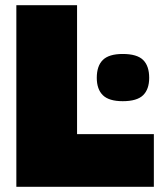

<svg xmlns="http://www.w3.org/2000/svg" viewBox="-20 -720 633 740"><path d="M353 -420Q353 -466 376.5 -489Q400 -512 453 -512Q508 -512 531.5 -489Q555 -466 555 -420Q555 -376 531.5 -353Q508 -330 453 -330Q400 -330 376.5 -353Q353 -376 353 -420ZM43 0V-700H277V-203H573V0Z"/></svg>

Font: Georama ExtraCondensed Thin Black
Style: Regular
Weight: 900
Version: Version 1.001